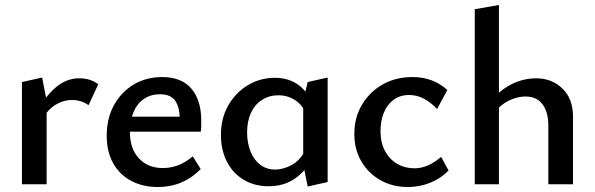

<svg xmlns="http://www.w3.org/2000/svg" viewBox="-20 -739 2387 770"><path d="M68 0V-410L149 -428L167 -335V0ZM150 -263 127 -288Q159 -350 202.5 -387.5Q246 -425 297 -425Q320 -425 339.5 -419Q359 -413 374 -401L335 -317Q322 -327 304.5 -332.5Q287 -338 268 -338Q235 -338 204 -319.5Q173 -301 150 -263Z M612 11Q553 11 506.5 -13.5Q460 -38 434 -84Q408 -130 408 -195Q408 -265 437.5 -318Q467 -371 517 -400.5Q567 -430 630 -430Q708 -430 747.5 -383.5Q787 -337 787 -257Q787 -247 787 -234.5Q787 -222 785 -211H701V-259Q701 -308 683 -334.5Q665 -361 621 -361Q585 -361 557.5 -342.5Q530 -324 515.5 -289.5Q501 -255 501 -210Q501 -142 537.5 -103.5Q574 -65 633 -65Q665 -65 695 -76.5Q725 -88 753 -112L785 -61Q757 -33 727.5 -17Q698 -1 669 5Q640 11 612 11ZM458 -211 469 -271H773V-211Z M1058 8Q1000 8 956.5 -18.5Q913 -45 889.5 -91.5Q866 -138 866 -198Q866 -264 895 -315.5Q924 -367 973.5 -397Q1023 -427 1083 -427Q1119 -427 1148.5 -414.5Q1178 -402 1199 -378.5Q1220 -355 1231 -322L1206 -289Q1188 -323 1159.5 -340Q1131 -357 1097 -357Q1060 -357 1031 -338.5Q1002 -320 986.5 -286.5Q971 -253 971 -208Q971 -166 984.5 -132Q998 -98 1023.5 -78.5Q1049 -59 1084 -59Q1114 -59 1147.5 -76Q1181 -93 1204 -135L1240 -115Q1218 -74 1191 -46.5Q1164 -19 1131 -5.5Q1098 8 1058 8ZM1214 9 1196 -80V-336L1214 -410L1294 -428V-9Z M1616 11Q1554 11 1505.5 -16.5Q1457 -44 1429 -92Q1401 -140 1401 -202Q1401 -268 1432 -319.5Q1463 -371 1515 -400.5Q1567 -430 1634 -430Q1677 -430 1712 -416.5Q1747 -403 1774 -378L1733 -302Q1707 -329 1679.5 -343.5Q1652 -358 1621 -358Q1584 -358 1558 -338.5Q1532 -319 1519 -286Q1506 -253 1506 -213Q1506 -167 1524 -133.5Q1542 -100 1573 -82Q1604 -64 1642 -64Q1670 -64 1697 -76Q1724 -88 1749 -110L1779 -55Q1754 -30 1725.5 -15.5Q1697 -1 1669.5 5Q1642 11 1616 11Z M2179 0V-236Q2179 -290 2155.5 -321Q2132 -352 2088 -352Q2064 -352 2038.5 -343Q2013 -334 1991 -316.5Q1969 -299 1955 -272L1922 -297Q1949 -340 1982.5 -368.5Q2016 -397 2053.5 -411Q2091 -425 2130 -425Q2193 -425 2235.5 -384Q2278 -343 2278 -271V0ZM1884 0V-702L1981 -719V0Z"/></svg>

Font: Ysabeau Infant SemiBold
Style: Regular
Weight: 600
Designer: Christian Thalmann (Catharsis Fonts)
Version: Version 2.002; featfreeze: ss01,ss02,lnum